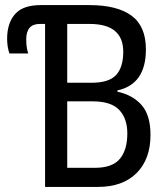

<svg xmlns="http://www.w3.org/2000/svg" viewBox="-20 -734 657 754"><path d="M365 0Q462 0 516.5 -54.5Q571 -109 571 -204Q571 -282 536 -321.5Q501 -361 441 -374V-379Q553 -403 553 -540Q553 -631 496.5 -672.5Q440 -714 331 -714H140Q70 -714 39 -678.5Q8 -643 8 -582Q8 -550 17 -524H91Q88 -531 85.5 -546Q83 -561 83 -579Q83 -640 136 -640H157V0ZM244 -640H332Q464 -640 464 -531Q464 -470 436 -439.5Q408 -409 339 -409H244ZM244 -336H344Q416 -336 448 -302.5Q480 -269 480 -210Q480 -145 450.5 -110Q421 -75 353 -75H244Z"/></svg>

Font: Noto Sans Display SemiCondensed
Style: Regular
Weight: 400
Width: 4
Designer: Monotype Design team
Foundry: Monotype Imaging Inc.
Version: 1.000